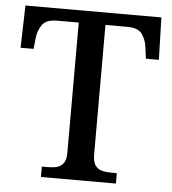

<svg xmlns="http://www.w3.org/2000/svg" viewBox="-52 -761 724 809"><g transform="rotate(5 310.5 -357.0)"><path d="M151 0V-44H177Q198 -44 215 -48.5Q232 -53 242.5 -67.5Q253 -82 253 -111V-662H161Q116 -662 99 -638.5Q82 -615 78 -582L73 -535H18L23 -714H598L603 -535H548L542 -582Q538 -615 521 -638.5Q504 -662 459 -662H366V-115Q366 -84 376 -69Q386 -54 403.5 -49Q421 -44 442 -44H468V0Z"/></g></svg>

Font: ET Text
Style: Regular
Weight: 470
Designer: Monotype Design Team
Foundry: Monotype Imaging Inc.
Version: Version 2.009